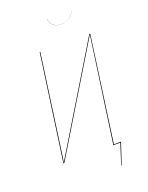

<svg xmlns="http://www.w3.org/2000/svg" viewBox="-178 -940 891 1159"><g transform="rotate(-20 267.5 -361.0)"><path d="M345.7 -793.5Q281.7 -793.5 274.4 -852.5L275.4 -852.1Q278.3 -824.7 295.9 -809.3Q313.5 -793.9 345.7 -793.9Q407.7 -793.9 431.6 -852.1L432.1 -852.5Q420.9 -823.2 398.4 -808.3Q376 -793.5 345.7 -793.5ZM489.3 -680.2 395 -3.9H440.9L395.5 131.8H392.1L435.1 0H390.1L477.1 -616.7Q477.5 -618.7 485.4 -676.3L75.2 0H69.3L164.6 -680.2H168.5L80.1 -46.9Q74.2 -8.8 73.2 -3.9L483.4 -680.2Z"/></g></svg>

Font: Fira Sans Compressed Four
Style: Italic
Weight: 100
Width: 3
Italic angle: -8°
Designer: Carrois Corporate & Edenspiekermann AG
Foundry: Carrois Corporate GbR & Edenspiekermann AG
Version: Version 4.203;PS 004.203;hotconv 1.0.88;makeotf.lib2.5.64775